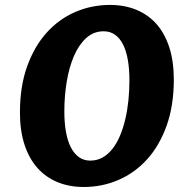

<svg xmlns="http://www.w3.org/2000/svg" viewBox="-20 -745 759 775"><path d="M502.4 -420.9Q502.4 -466.3 496.1 -502.9Q489.7 -539.6 476.8 -565.2Q463.9 -590.8 444.3 -604.7Q424.8 -618.7 398.4 -618.7Q357.9 -618.7 328.1 -591.6Q298.3 -564.5 278.8 -519.5Q259.3 -474.6 249.5 -416.3Q239.7 -357.9 239.7 -294.9Q239.7 -249 246.3 -212.4Q252.9 -175.8 266.1 -150.1Q279.3 -124.5 298.8 -110.6Q318.4 -96.7 344.2 -96.7Q371.6 -96.7 393.8 -109.1Q416 -121.6 433.6 -143.8Q451.2 -166 464.1 -196.5Q477.1 -227.1 485.6 -263.2Q494.1 -299.3 498.3 -339.4Q502.4 -379.4 502.4 -420.9ZM681.6 -423.8Q681.6 -318.8 652.6 -237.8Q623.5 -156.7 573.7 -101.8Q523.9 -46.9 458 -18.6Q392.1 9.8 318.4 9.8Q259.3 9.8 211.7 -10Q164.1 -29.8 130.4 -67.9Q96.7 -106 78.6 -162.1Q60.5 -218.3 60.5 -291Q60.5 -396.5 89.6 -477.3Q118.7 -558.1 168.5 -613.3Q218.3 -668.5 284.2 -696.8Q350.1 -725.1 423.8 -725.1Q482.9 -725.1 530.8 -705.3Q578.6 -685.5 612.1 -647.5Q645.5 -609.4 663.6 -553.2Q681.6 -497.1 681.6 -423.8Z"/></svg>

Font: Proza Libre
Style: Bold Italic
Weight: 700
Designer: Jasper de Waard
Foundry: Jasper de Waard
Version: Version 1.000; ttfautohint (v1.4.1.8-43bc)